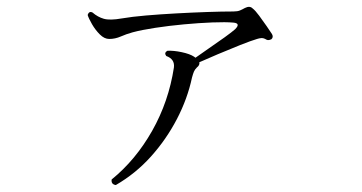

<svg xmlns="http://www.w3.org/2000/svg" viewBox="-20 -509 1040 552"><path d="M313 23Q299 21 301 7Q370 -49 417.5 -133Q465 -217 480 -315Q483 -339 458 -348Q451 -357 461 -363Q479 -364 502.5 -359Q526 -354 538 -346Q540 -345 542 -343Q557 -354 580.5 -370Q604 -386 625.5 -401.5Q647 -417 656 -425Q673 -442 651 -444Q629 -446 590.5 -444.5Q552 -443 509 -439Q466 -435 426.5 -429Q387 -423 361 -416Q343 -411 327 -404Q311 -397 294 -397Q280 -397 267 -410Q254 -423 244.5 -439.5Q235 -456 232 -466Q236 -478 246 -473Q261 -460 278.5 -455Q296 -450 330 -456Q359 -461 400 -464.5Q441 -468 487 -470.5Q533 -473 576 -474.5Q619 -476 651 -476Q663 -476 670 -479Q677 -482 684 -486Q698 -493 706 -485Q714 -479 725 -464Q736 -449 746.5 -434Q757 -419 762 -411Q767 -402 760 -396Q758 -395 754 -394Q750 -393 746 -395Q738 -400 731.5 -399.5Q725 -399 719 -397Q702 -392 670.5 -379.5Q639 -367 606 -353Q573 -339 553 -330Q555 -322 546 -315Q540 -309 537.5 -303Q535 -297 532 -286Q519 -225 488.5 -166.5Q458 -108 414 -59Q370 -10 313 23Z"/></svg>

Font: Zen Old Mincho
Style: Regular
Weight: 400
Designer: Yoshimichi Ohira
Foundry: Positype
Version: Version 1.001